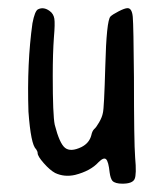

<svg xmlns="http://www.w3.org/2000/svg" viewBox="-20 -435 411 471"><path d="M73.2 -412.1Q86.9 -418.9 101.6 -408.2Q111.3 -401.4 113.3 -389.2Q115.2 -377 112.3 -343.8Q109.4 -304.7 109.4 -249Q109.4 -152.3 114.3 -128.9Q126 -83 139.6 -72.3Q153.3 -61.5 179.7 -74.2Q199.2 -84 204.1 -103.5Q206.1 -113.3 210.9 -118.2Q215.8 -122.1 223.1 -134.8Q230.5 -147.5 232.4 -158.2Q235.4 -168.9 238.3 -272.5Q241.2 -384.8 251 -394.5Q255.9 -399.4 271 -407.2Q286.1 -415 293 -415Q303.7 -415 305.7 -393.6Q307.6 -372.1 308.6 -245.1Q308.6 -86.9 311.5 -48.8Q315.4 -6.8 310.1 4.4Q304.7 15.6 280.3 15.6Q262.7 15.6 255.9 8.8Q251 2.9 249 -11.7Q246.1 -39.1 240.2 -44.4Q234.4 -49.8 221.7 -37.1Q202.1 -15.6 164.1 -5.9Q137.7 0 115.2 -10.7Q102.5 -17.6 87.4 -34.7Q72.3 -51.8 72.3 -59.6Q72.3 -63.5 68.4 -69.3Q55.7 -80.1 49.8 -161.1Q45.9 -280.3 59.6 -377.9Q65.4 -408.2 73.2 -412.1Z"/></svg>

Font: JasonHandwriting4
Style: Regular
Weight: 400
Version: Version 1.01.21